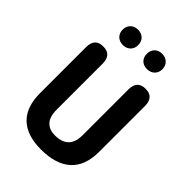

<svg xmlns="http://www.w3.org/2000/svg" viewBox="-267 -1054 1180 1180"><g transform="rotate(45 323.0 -463.5)"><path d="M315 8Q194 8 130.5 -52.5Q67 -113 67 -235V-633Q67 -711 139 -711Q211 -711 211 -633V-235Q211 -172 238.5 -143Q266 -114 315 -114Q435 -114 435 -235V-633Q435 -711 507 -711Q579 -711 579 -633V-235Q579 -114 512 -53Q445 8 315 8ZM218 -802Q187 -802 168.5 -820.5Q150 -839 150 -868Q150 -898 168.5 -916.5Q187 -935 218 -935Q248 -935 266.5 -916.5Q285 -898 285 -868Q285 -839 266.5 -820.5Q248 -802 218 -802ZM427 -802Q396 -802 378 -820.5Q360 -839 360 -868Q360 -898 378 -916.5Q396 -935 427 -935Q457 -935 476 -916.5Q495 -898 495 -868Q495 -839 476 -820.5Q457 -802 427 -802Z"/></g></svg>

Font: Madimi One
Style: Regular
Weight: 400
Designer: Taurai Valerie Mtake, Mirko Velimirovic
Foundry: TaVaTake
Version: Version 1.000; ttfautohint (v1.8.4.7-5d5b)